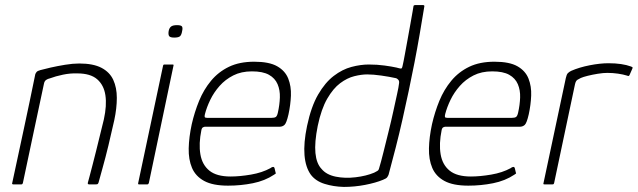

<svg xmlns="http://www.w3.org/2000/svg" viewBox="-20 -726 2511 756"><path d="M32 0Q30 0 28.5 -1Q27 -2 28 -5Q51 -112 74 -219Q97 -326 119 -434Q121 -439 124.5 -443Q128 -447 139 -450Q153 -454 179.5 -460Q206 -466 236.5 -471Q267 -476 292 -476Q347 -476 379.5 -459Q412 -442 426 -411.5Q440 -381 440 -340.5Q440 -300 430 -253Q419 -203 407 -153.5Q395 -104 384 -65Q373 -26 368 -7Q366 -2 364 -1Q362 0 356 0H331Q324 0 326 -7Q328 -13 332.5 -31Q337 -49 344 -75Q351 -101 358.5 -132Q366 -163 374 -195Q382 -227 389 -256Q401 -311 395 -351Q389 -391 362.5 -414Q336 -437 284 -437Q257 -438 228 -432Q199 -426 175 -417Q169 -416 162 -411.5Q155 -407 153 -396Q132 -299 111.5 -201Q91 -103 70 -5Q69 -3 68 -1.5Q67 0 64 0Z M697 -603Q695 -590 689.5 -584Q684 -578 666 -578Q650 -578 646 -584Q642 -590 644 -603Q646 -615 653 -621Q660 -627 677 -627Q694 -627 697 -621Q700 -615 697 -603ZM566 -5Q564 0 560 0H527Q523 0 524 -5L622 -467Q623 -472 627 -472H660Q662 -472 663 -471Q664 -470 663 -467Z M735 -237Q746 -285 764 -329Q782 -373 811 -408Q840 -443 881.5 -463Q923 -483 981 -483Q1040 -483 1071.5 -465Q1103 -447 1115 -416.5Q1127 -386 1125.5 -349.5Q1124 -313 1116 -276Q1108 -241 1100 -234Q1092 -227 1081 -227H786Q785 -227 780 -225Q775 -223 773 -214Q762 -160 769 -118.5Q776 -77 804.5 -54Q833 -31 888 -31Q924 -31 968 -38.5Q1012 -46 1045 -64Q1048 -67 1053.5 -68.5Q1059 -70 1061 -64L1065 -47Q1067 -44 1065.5 -42.5Q1064 -41 1059 -38Q1023 -14 975.5 -4.5Q928 5 878 5Q818 5 784 -13.5Q750 -32 736 -65Q722 -98 723 -142Q724 -186 735 -237ZM1074 -282Q1081 -313 1082 -342Q1083 -371 1073 -394.5Q1063 -418 1039 -431.5Q1015 -445 972 -445Q930 -445 898.5 -429Q867 -413 844.5 -387.5Q822 -362 808 -333Q794 -304 787 -277Q785 -269 786 -265.5Q787 -262 795 -262Q859 -262 922.5 -262Q986 -262 1050 -262Q1061 -262 1066 -265.5Q1071 -269 1074 -282Z M1189 -230Q1205 -306 1232.5 -353.5Q1260 -401 1294 -427Q1328 -453 1364 -462.5Q1400 -472 1432 -472Q1465 -472 1494 -468Q1523 -464 1541 -460Q1555 -456 1559 -456Q1563 -456 1565 -466Q1569 -483 1574 -511Q1579 -539 1585 -571Q1591 -603 1596 -632Q1601 -661 1604.5 -680Q1608 -699 1608 -701Q1608 -704 1610.5 -705Q1613 -706 1614 -706H1647Q1648 -706 1649.5 -705Q1651 -704 1651 -702Q1642 -647 1632.5 -591.5Q1623 -536 1612 -479.5Q1601 -423 1589 -366.5Q1577 -310 1564.5 -254.5Q1552 -199 1538 -144.5Q1524 -90 1510 -38Q1508 -33 1504.5 -28Q1501 -23 1488 -18Q1459 -6 1417.5 2Q1376 10 1334 10Q1293 9 1258 -2Q1223 -13 1204 -38Q1183 -67 1179 -115Q1175 -163 1189 -230ZM1231 -230Q1218 -165 1222 -123.5Q1226 -82 1246 -61Q1265 -38 1301.5 -30.5Q1338 -23 1380 -28Q1422 -33 1453 -46Q1461 -50 1466 -53Q1471 -56 1472 -61Q1480 -87 1489.5 -125.5Q1499 -164 1509.5 -206Q1520 -248 1528.5 -287Q1537 -326 1543.5 -355.5Q1550 -385 1551 -396Q1553 -406 1549 -411Q1545 -416 1540 -418Q1513 -424 1481 -428.5Q1449 -433 1426 -433Q1403 -433 1375 -426Q1347 -419 1319.5 -398.5Q1292 -378 1268.5 -337.5Q1245 -297 1231 -230Z M1681 -237Q1692 -285 1710 -329Q1728 -373 1757 -408Q1786 -443 1827.5 -463Q1869 -483 1927 -483Q1986 -483 2017.5 -465Q2049 -447 2061 -416.5Q2073 -386 2071.5 -349.5Q2070 -313 2062 -276Q2054 -241 2046 -234Q2038 -227 2027 -227H1732Q1731 -227 1726 -225Q1721 -223 1719 -214Q1708 -160 1715 -118.5Q1722 -77 1750.5 -54Q1779 -31 1834 -31Q1870 -31 1914 -38.5Q1958 -46 1991 -64Q1994 -67 1999.5 -68.5Q2005 -70 2007 -64L2011 -47Q2013 -44 2011.5 -42.5Q2010 -41 2005 -38Q1969 -14 1921.5 -4.5Q1874 5 1824 5Q1764 5 1730 -13.5Q1696 -32 1682 -65Q1668 -98 1669 -142Q1670 -186 1681 -237ZM2020 -282Q2027 -313 2028 -342Q2029 -371 2019 -394.5Q2009 -418 1985 -431.5Q1961 -445 1918 -445Q1876 -445 1844.5 -429Q1813 -413 1790.5 -387.5Q1768 -362 1754 -333Q1740 -304 1733 -277Q1731 -269 1732 -265.5Q1733 -262 1741 -262Q1805 -262 1868.5 -262Q1932 -262 1996 -262Q2007 -262 2012 -265.5Q2017 -269 2020 -282Z M2376 -477Q2430 -477 2465 -464Q2468 -463 2470 -461.5Q2472 -460 2470 -456L2459 -431Q2458 -428 2455.5 -427Q2453 -426 2450 -428Q2434 -433 2413.5 -436Q2393 -439 2371 -439Q2355 -439 2333.5 -435.5Q2312 -432 2294 -427.5Q2276 -423 2267 -419Q2261 -416 2254 -412Q2247 -408 2244 -394L2162 -6Q2161 -2 2159.5 -1Q2158 0 2155 0H2124Q2121 0 2120 -1Q2119 -2 2120 -5L2208 -419Q2211 -433 2216 -438Q2221 -443 2229 -447Q2261 -461 2302 -469Q2343 -477 2376 -477Z"/></svg>

Font: Glory ExtraLight
Style: Italic
Weight: 250
Italic angle: -12°
Version: Version 1.011